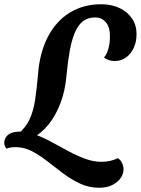

<svg xmlns="http://www.w3.org/2000/svg" viewBox="-71 -703 662 903"><path d="M78 -52 15 -74Q50 -103 68 -141.5Q86 -180 94 -232.5Q102 -285 108 -355Q116 -457 154.5 -530.5Q193 -604 257 -643.5Q321 -683 405 -683Q453 -683 490.5 -665.5Q528 -648 550 -616Q572 -584 571 -539Q571 -507 558.5 -479Q546 -451 523 -433.5Q500 -416 468 -416Q453 -416 440 -420.5Q427 -425 418 -433Q431 -446 438.5 -473Q446 -500 446 -529Q447 -574 427.5 -597.5Q408 -621 376 -621Q342 -621 319 -603Q296 -585 281 -549.5Q266 -514 257 -464Q248 -414 242 -351Q236 -277 213.5 -218Q191 -159 157 -117Q123 -75 78 -52ZM396 180Q347 180 305.5 160.5Q264 141 226.5 113Q189 85 153 56.5Q117 28 80 8.5Q43 -11 2 -11Q-13 -11 -23 -9Q-33 -7 -41 -4Q-45 -9 -48 -16.5Q-51 -24 -51 -31Q-51 -46 -43 -58Q-35 -70 -19 -77Q-3 -84 23 -84Q58 -84 95.5 -70Q133 -56 172.5 -34.5Q212 -13 252 8.5Q292 30 330.5 44Q369 58 406 58Q428 58 447.5 53.5Q467 49 483 41Q497 50 503.5 64.5Q510 79 510 95Q510 114 497 133.5Q484 153 458.5 166.5Q433 180 396 180Z"/></svg>

Font: Sansita Swashed Light Medium
Style: Regular
Weight: 500
Version: Version 1.003